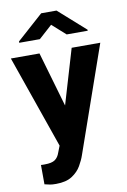

<svg xmlns="http://www.w3.org/2000/svg" viewBox="-103 -810 719 1084"><g transform="rotate(-10 256.5 -268.5)"><path d="M163.6 -528.3 254.9 -213.9 348.1 -528.3H512.2L299.8 79.1Q291 105.5 272.9 137Q254.9 168.5 220.7 190.9Q186.5 213.4 128.4 213.4Q106.4 213.4 94.7 211.2Q83 209 63 204.1L62.5 93.3Q68.4 93.8 74 93.8Q79.6 93.8 84.5 93.8Q125 93.8 143.3 80.8Q161.6 67.9 170.4 41.5L185.1 3.9L-0.5 -528.3ZM300.3 -750 454.1 -613.3V-607.4H333.5L256.3 -676.3L179.7 -607.4H61.5V-615.2L212.4 -750Z"/></g></svg>

Font: Vazirmatn FD ExtraBold
Style: Regular
Weight: 800
Designer: Saber Rastikerdar
Foundry: Saber Rastikerdar
Version: Version 33.003